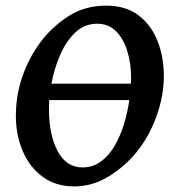

<svg xmlns="http://www.w3.org/2000/svg" viewBox="-20 -650 612 685"><path d="M564.5 -377.9Q564.5 -309.1 539.1 -237.3Q513.7 -165.5 469.2 -109.9Q427.7 -57.6 368.9 -21.2Q310.1 15.1 244.6 15.1Q178.7 15.1 132.1 -19.3Q85.4 -53.7 61 -111.1Q36.6 -168.5 36.6 -236.8Q36.6 -309.6 59.8 -376.7Q83 -443.8 122.6 -497.1Q162.6 -551.8 221.9 -590.8Q281.2 -629.9 358.9 -629.9Q428.2 -629.9 473.9 -595.5Q519.5 -561 542 -503.9Q564.5 -446.8 564.5 -377.9ZM441.4 -293H155.8Q155.3 -285.6 155 -275.9Q154.8 -266.1 154.8 -259.8Q154.8 -168.5 185.8 -110.6Q216.8 -52.7 273.9 -52.7Q311 -52.7 339.6 -73.5Q368.2 -94.2 388.7 -129.2Q409.2 -164.1 422.1 -206.8Q435.1 -249.5 441.4 -293ZM446.8 -351.6Q447.8 -360.8 447.8 -369.1Q447.8 -424.3 433.8 -468.8Q419.9 -513.2 393.1 -539.3Q366.2 -565.4 327.1 -565.4Q281.7 -565.4 248.8 -534.2Q215.8 -502.9 194.6 -454.1Q173.3 -405.3 163.6 -351.6Z"/></svg>

Font: Gentium Plus
Style: Bold Italic
Weight: 700
Italic angle: -8°
Designer: Victor Gaultney, Annie Olsen, Iska Routamaa, Becca Hirsbrunner
Foundry: SIL International
Version: Version 6.101